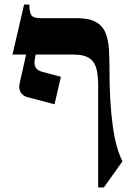

<svg xmlns="http://www.w3.org/2000/svg" viewBox="-20 -605 568 845"><path d="M220 -146 99 -178Q80 -183 70.5 -199.5Q61 -216 67 -241L95 -365H35L86 -585H109Q110 -545 120.5 -535Q131 -525 161 -525H319Q372 -525 401.5 -508.5Q431 -492 444 -461Q457 -430 459.5 -387Q462 -344 462 -290Q462 -159 475.5 -56.5Q489 46 519 105L437 220H412V-228Q412 -270 405 -300.5Q398 -331 374.5 -348Q351 -365 300 -365H137L133 -343Q125 -299 166 -289L248 -267Z"/></svg>

Font: Bona Nova
Style: Bold
Weight: 700
Designer: Mateusz Machalski
Foundry: Capitalics
Version: Version 4.001; ttfautohint (v1.8.3)